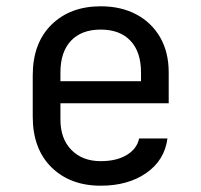

<svg xmlns="http://www.w3.org/2000/svg" viewBox="-20 -580 640 610"><path d="M300 10Q203 10 143.5 -48.5Q84 -107 84 -210V-340Q84 -443 143.5 -501.5Q203 -560 300 -560Q365 -560 413.5 -534Q462 -508 489 -461Q516 -414 516 -350V-252H172V-200Q172 -139 207 -103.5Q242 -68 300 -68Q350 -68 382.5 -87.5Q415 -107 422 -140H512Q503 -71 445 -30.5Q387 10 300 10ZM172 -322H428V-350Q428 -415 394.5 -450.5Q361 -486 300 -486Q239 -486 205.5 -450.5Q172 -415 172 -350Z"/></svg>

Font: JetBrainsMonoNL NFM
Style: Regular
Weight: 400
Monospace: yes
Designer: Philipp Nurullin, Konstantin Bulenkov
Foundry: JetBrains
Version: Version 2.304; ttfautohint (v1.8.4.7-5d5b);Nerd Fonts 3.3.0